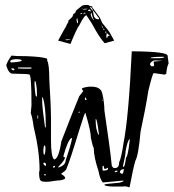

<svg xmlns="http://www.w3.org/2000/svg" viewBox="-20 -747 713 789"><path d="M521.5 -536.1H524.4Q668.9 -535.2 668.9 -517.6L672.9 -486.3Q666 -474.6 663.1 -443.4L656.2 -440.4L614.3 -446.3H611.3Q607.4 -446.3 589.8 -375Q577.1 -294.9 557.6 -206.1Q548.8 -107.4 536.1 -85.9Q527.3 -56.6 512.7 21.5L507.8 22.5Q504.9 19.5 497.1 19.5V18.6L483.4 19.5H439.5Q410.2 17.6 409.2 12.7V11.7Q409.2 8.8 469.7 3.9Q487.3 0 487.3 -3.9V-4.9H485.4L402.3 2.9Q390.6 -11.7 384.8 -43.9Q365.2 -102.5 365.2 -139.6Q362.3 -139.6 353.5 -179.7Q353.5 -208 332 -279.3Q332 -283.2 330.1 -283.2Q327.1 -281.2 303.7 -206.1Q268.6 -89.8 252 -50.8Q247.1 -43 232.4 -34.2V-31.2Q248 -22.5 248 -14.6Q243.2 -5.9 212.9 -4.9Q152.3 5.9 145.5 -6.8Q140.6 -14.6 140.6 -38.1L142.6 -48.8Q142.6 -126 118.2 -226.6Q113.3 -264.6 106.4 -282.2L109.4 -314.5V-316.4Q109.4 -440.4 100.6 -440.4Q100.6 -443.4 32.2 -444.3Q15.6 -444.3 5.9 -477.5V-479.5Q9.8 -494.1 27.3 -518.6L51.8 -516.6H63.5Q91.8 -516.6 118.7 -514.6Q145.5 -512.7 159.7 -509.8Q173.8 -506.8 173.8 -504.9V-498Q182.6 -482.4 182.6 -419.9Q189.5 -309.6 189.5 -257.8V-171.9Q189.5 -103.5 202.1 -91.8Q220.7 -91.8 232.4 -167Q273.4 -273.4 305.7 -351.6L322.3 -373L316.4 -380.9V-381.8Q316.4 -386.7 343.8 -390.6Q394.5 -394.5 400.4 -362.3Q408.2 -332 409.2 -292Q431.6 -142.6 439.5 -65.4Q444.3 -57.6 447.3 -56.6H453.1Q469.7 -56.6 469.7 -80.1Q478.5 -97.7 487.3 -157.2Q508.8 -264.6 521.5 -536.1ZM598.6 -508.8V-507.8H613.3Q652.3 -506.8 654.3 -511.7L652.3 -513.7Q600.6 -513.7 598.6 -508.8ZM22.5 -496.1V-492.2L26.4 -490.2Q69.3 -493.2 69.3 -498Q69.3 -503.9 44.9 -503.9Q22.5 -502 22.5 -496.1ZM596.7 -483.4V-480.5L602.5 -474.6H610.4L613.3 -478.5V-479.5L611.3 -494.1L648.4 -497.1L613.3 -499Q596.7 -491.2 596.7 -483.4ZM55.7 -469.7 53.7 -467.8V-465.8L78.1 -464.8H103.5L109.4 -465.8V-469.7H100.6ZM35.2 -465.8H26.4V-463.9Q31.2 -458 36.1 -458L40 -460.9ZM126 -413.1H122.1V-397.5Q125 -350.6 128.9 -350.6H131.8V-363.3Q131.8 -388.7 126 -413.1ZM330.1 -346.7H329.1V-337.9L331.1 -335.9H332Q335.9 -335.9 335.9 -338.9Q331.1 -346.7 330.1 -346.7ZM156.2 -346.7H153.3V-333Q153.3 -304.7 165 -223.6H168V-237.3Q168 -308.6 156.2 -346.7ZM399.4 -336.9V-333H401.4V-336.9ZM305.7 -289.1 301.8 -285.2 305.7 -283.2 307.6 -285.2V-286.1ZM136.7 -272.5H133.8V-264.6L134.8 -258.8H136.7ZM374 -257.8H373V-255.9Q373 -212.9 384.8 -193.4H386.7V-194.3Q378.9 -257.8 374 -257.8ZM241.2 -108.4V-101.6L247.1 -100.6Q247.1 -88.9 219.7 -61.5V-58.6H220.7Q250 -68.4 250 -88.9Q269.5 -144.5 276.4 -178.7V-179.7H273.4Q258.8 -170.9 241.2 -108.4ZM485.4 -65.4V-62.5L487.3 -61.5V-60.5Q493.2 -60.5 498 -100.6Q504.9 -100.6 512.7 -167V-175.8H511.7Q502.9 -165 496.1 -125Q496.1 -110.4 485.4 -65.4ZM158.2 -127.9Q158.2 -111.3 162.1 -111.3H163.1Q167 -122.1 167 -139.6Q166 -149.4 163.1 -149.4Q159.2 -149.4 158.2 -127.9ZM163.1 -79.1 158.2 -77.1V-74.2Q162.1 -65.4 168.9 -65.4V-74.2ZM197.3 -58.6H203.1L206.1 -61.5V-65.4Q197.3 -65.4 197.3 -58.6ZM404.3 -65.4 401.4 -64.5V-48.8Q401.4 -45.9 406.2 -45.9Q423.8 -46.9 423.8 -52.7V-57.6H422.9Q415 -52.7 411.1 -52.7Q407.2 -52.7 406.2 -65.4H405.3ZM472.7 -39.1V-38.1L478.5 -33.2H483.4Q486.3 -33.2 488.3 -46.9V-52.7H487.3Q472.7 -48.8 472.7 -39.1ZM451.2 -41Q451.2 -39.1 454.1 -39.1Q462.9 -41 462.9 -43.9L461.9 -45.9H460.9Q453.1 -45.9 451.2 -41ZM163.1 -31.2 160.2 -28.3 163.1 -26.4H168V-31.2ZM269.5 -566.4 218.8 -580.1 246.1 -629.9Q249 -631.8 254.9 -646.5L261.7 -658.2V-659.2Q259.8 -659.2 259.8 -661.1Q264.6 -665 277.3 -677.7Q281.2 -690.4 284.2 -691.4Q289.1 -691.4 293 -704.1Q314.5 -721.7 317.4 -723.6Q326.2 -727.5 341.8 -726.6L349.6 -722.7Q360.4 -720.7 360.4 -718.8H359.4V-715.8Q359.4 -713.9 361.3 -713.9L389.6 -675.8L400.4 -652.3Q427.7 -619.1 429.7 -615.2L449.2 -580.1L410.2 -569.3Q390.6 -591.8 375 -619.1Q366.2 -635.7 357.4 -650.4Q348.6 -665 342.8 -672.9Q336.9 -680.7 335.9 -683.6Q332 -685.5 324.7 -675.8Q317.4 -666 306.6 -644.5Q295.9 -630.9 269.5 -566.4ZM363.3 -703.1H362.3Q362.3 -696.3 366.2 -679.7Q372.1 -666 386.7 -668H387.7L386.7 -671.9Q364.3 -703.1 363.3 -703.1ZM418.9 -610.4V-609.4Q414.1 -591.8 419.9 -591.8Q422.9 -593.8 422.9 -595.7L420.9 -596.7V-597.7H422.9L431.6 -602.5L430.7 -603.5Q425.8 -603.5 425.8 -604.5Q422.9 -609.4 418.9 -610.4ZM363.3 -666H366.2Q366.2 -668 363.3 -668.9L355.5 -694.3H354.5Q348.6 -685.5 363.3 -666ZM296.9 -651.4H297.9Q302.7 -651.4 297.9 -670.9V-671.9Q292 -671.9 296.9 -652.3ZM359.4 -704.1H362.3Q362.3 -707 360.4 -707Q358.4 -717.8 349.6 -717.8V-716.8ZM341.8 -703.1V-702.1Q351.6 -701.2 352.5 -700.2H353.5V-701.2Q353.5 -703.1 348.6 -708Q343.8 -708 341.8 -703.1ZM319.3 -707H320.3Q325.2 -707 339.8 -710L338.9 -710.9Q324.2 -711.9 319.3 -707ZM249 -584Q249 -582 252.9 -582H257.8Q259.8 -582 269.5 -584V-585H255.9Q249 -585 249 -584ZM322.3 -688.5H323.2Q327.1 -692.4 333 -692.4L328.1 -695.3Q322.3 -691.4 322.3 -688.5ZM404.3 -629.9V-627.9Q404.3 -624 408.2 -624H409.2Q409.2 -627 405.3 -629.9ZM412.1 -617.2V-616.2Q415 -609.4 416 -609.4L417 -610.4V-611.3Q416 -617.2 413.1 -617.2ZM310.5 -688.5H311.5Q318.4 -691.4 319.3 -694.3H318.4Q310.5 -692.4 310.5 -690.4ZM398.4 -640.6Q398.4 -632.8 403.3 -632.8V-633.8Q402.3 -636.7 398.4 -640.6ZM315.4 -711.9H316.4H318.4V-713.9H317.4ZM259.8 -629.9 261.7 -632.8Q259.8 -632.8 259.8 -629.9ZM394.5 -644.5 396.5 -642.6H397.5V-644.5H395.5ZM252 -600.6H252.9Q254.9 -601.6 254.9 -602.1Q254.9 -602.5 251 -601.6ZM417 -617.2H418.9V-618.2H417Z"/></svg>

Font: Love Ya Like A Sister
Style: Regular
Weight: 400
Designer: Kimberly Geswein
Foundry: Kimberly Geswein
Version: Version 1.002 2007